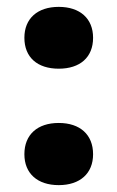

<svg xmlns="http://www.w3.org/2000/svg" viewBox="-20 -530 342 559"><path d="M151 -510C89 -510 51 -476 51 -420C51 -363 89 -330 151 -330C213 -330 251 -363 251 -420C251 -476 213 -510 151 -510ZM151 -172C89 -172 51 -138 51 -81C51 -25 89 9 151 9C213 9 251 -25 251 -81C251 -138 213 -172 151 -172Z"/></svg>

Font: Work Sans
Style: Bold
Weight: 700
Designer: Wei Huang
Foundry: Wei Huang
Version: Version 2.012